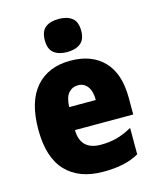

<svg xmlns="http://www.w3.org/2000/svg" viewBox="-117 -857 776 948"><g transform="rotate(-15 271.0 -383.0)"><path d="M276 -562Q385 -562 446.5 -498Q508 -434 508 -310V-225H210Q212 -122 316 -122Q360 -122 397.5 -132Q435 -142 476 -165V-30Q439 -9 395 0.5Q351 10 293 10Q170 10 103 -60.5Q36 -131 36 -274Q36 -417 99.5 -489.5Q163 -562 276 -562ZM282 -435Q252 -435 233 -413.5Q214 -392 212 -342H348Q348 -387 330 -411Q312 -435 282 -435ZM274 -776Q317 -776 342 -756.5Q367 -737 367 -691Q367 -646 341.5 -626.5Q316 -607 274 -607Q231 -607 206 -626.5Q181 -646 181 -691Q181 -737 205.5 -756.5Q230 -776 274 -776Z"/></g></svg>

Font: Noto Sans Oriya Cond Blk
Style: Regular
Weight: 900
Width: 3
Designer: Amélie Bonet and Sol Matas
Foundry: Google LLC
Version: Version 2.006; ttfautohint (v1.8.4.7-5d5b)